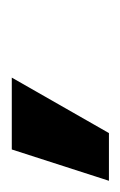

<svg xmlns="http://www.w3.org/2000/svg" viewBox="4 -196 209 334"><g transform="rotate(-90 109.0 -28.5)"><path d="M-38 56 16.5 -113H141.5L45 56Z"/></g></svg>

Font: Urbanist
Style: Bold Italic
Weight: 700
Italic angle: -8°
Designer: Corey Hu
Foundry: Corey Hu
Version: Version 1.330; ttfautohint (v1.8.4.7-5d5b)